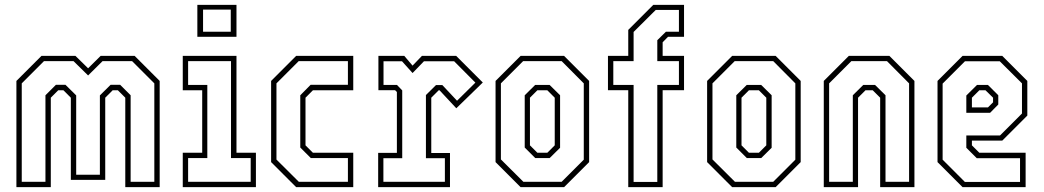

<svg xmlns="http://www.w3.org/2000/svg" viewBox="-20 -770 4294 790"><path d="M47.5 0V-437L150.5 -540H290.5L342.5 -489L394 -540H534L637 -437V0H495.5V-368L465 -398.5H443.5L413 -368V-30H271.5V-368L241 -398.5H219.5L189 -368V0ZM69.5 -22H167V-378L210 -421H249.5L293.5 -377.5V-51H391V-377.5L435 -421H474.5L517.5 -378V-22H615V-427L523.5 -518.5H402L342.5 -459.5L282.5 -518.5H161L69.5 -427Z M792 -618.5V-750H953V-618.5ZM815.5 -639.5H929.5V-730.5H815.5ZM732 0V-141.5H812V-398.5H732V-540H953V-141.5H1033V0ZM754 -22H1011.5V-119.5H930.5V-518.5H754V-420.5H833V-119.5H754Z M1198.5 0 1095.5 -103V-437L1198.5 -540H1433.5V-398.5H1267.5L1237 -368V-172L1267.5 -141.5H1433.5V0ZM1209.5 -22H1411.5V-119.5H1259L1215.5 -163V-378L1258 -421H1411.5V-518.5H1209L1117.5 -427V-113.5Z M1536 0V-141H1613V-391.5L1605.5 -399H1537V-540H1643.5L1677.5 -500L1716 -540H1857L1966.5 -430.5L1857.5 -324.5L1788.5 -398.5H1785L1754.5 -368V-140.5H1831.5V0ZM1557.5 -22H1810.5V-119H1732.5V-379L1774 -420H1800L1860.5 -355.5L1936 -430L1848.5 -518H1724.5L1677.5 -469.5L1634 -518H1558V-420.5H1613.5L1635 -398V-119H1557.5Z M2122 0 2019 -103V-437L2122 -540H2301L2404 -437V-103L2301 0ZM2133.5 -22H2291L2382 -113V-427L2291 -518.5H2132.5L2041 -427V-114ZM2182.5 -119.5 2139 -163V-378L2182 -420.5H2241.5L2284.5 -378V-162L2241.5 -119.5ZM2191 -141.5H2232L2262.5 -172V-368L2232 -398.5H2191L2160.5 -368V-172Z M2565 0V-399H2481.5V-540H2565V-647L2668 -750H2794.5V-618.5H2728.5L2706.5 -596V-540H2794.5V-399H2706.5V0ZM2587 -21.5H2684.5V-420.5H2773.5V-518.5H2684.5V-604.5L2720 -639.5H2773.5V-729H2678L2587 -638.5V-518.5H2503.5V-420.5H2587Z M2992.5 0 2889.5 -103V-437L2992.5 -540H3171.5L3274.5 -437V-103L3171.5 0ZM3004 -22H3161.5L3252.5 -113V-427L3161.5 -518.5H3003L2911.5 -427V-114ZM3053 -119.5 3009.5 -163V-378L3052.5 -420.5H3112L3155 -378V-162L3112 -119.5ZM3061.5 -141.5H3102.5L3133 -172V-368L3102.5 -398.5H3061.5L3031 -368V-172Z M3369.5 0V-437L3472.5 -540H3639.5L3742.5 -437V0H3601.5V-368L3571 -398.5H3541L3510.5 -368V0ZM3391.5 -22H3489V-378L3532 -420.5H3580.5L3623.5 -378V-22H3720.5V-427L3629.5 -518.5H3483L3391.5 -427Z M4104 -540 4207 -437V-294.5L4104 -191.5H3979V-172L4009.5 -141.5H4200V0H3940.5L3837.5 -103V-437L3940.5 -540ZM4093.5 -518H3950.5L3858.5 -426V-113L3950 -21.5H4177V-119H3999L3956 -162V-212.5H4094.5L4185 -303V-427ZM4045 -420.5 4087.5 -378V-340L4054 -306H3956V-377L4000 -420.5ZM4035 -398.5H4009.5L3979 -368V-328H4045L4066 -349V-368Z"/></svg>

Font: Tourney Condensed ExtraLight
Style: Regular
Weight: 200
Width: 3
Designer: Tyler Finck
Foundry: Etcetera Type Co
Version: Version 1.010; ttfautohint (v1.8.3)